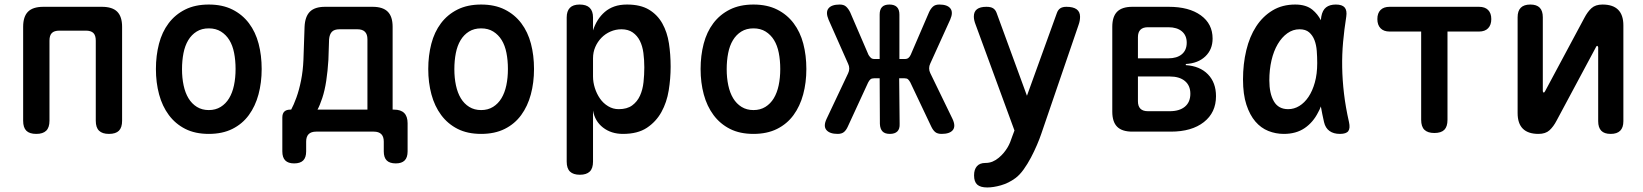

<svg xmlns="http://www.w3.org/2000/svg" viewBox="-20 -580 7240 846"><path d="M140 10Q110 10 96 -4Q82 -18 82 -48V-462Q82 -507 103.5 -528.5Q125 -550 171 -550H429Q475 -550 496.5 -528.5Q518 -507 518 -462V-48Q518 -18 504 -4Q490 10 460 10Q431 10 416.5 -4Q402 -18 402 -48V-401Q402 -424 391.5 -434.5Q381 -445 358 -445H242Q219 -445 208.5 -434.5Q198 -424 198 -401V-48Q198 -18 183.5 -4Q169 10 140 10Z M900 10Q840 10 796.5 -12Q753 -34 724 -73Q695 -112 681 -164Q667 -216 667 -276Q667 -335 680.5 -387Q694 -439 723 -477.5Q752 -516 796 -538Q840 -560 900 -560Q960 -560 1004 -538Q1048 -516 1077 -477.5Q1106 -439 1119.5 -387.5Q1133 -336 1133 -276Q1133 -216 1119 -164Q1105 -112 1076.5 -73Q1048 -34 1004 -12Q960 10 900 10ZM900 -95Q930 -95 952.5 -109Q975 -123 989.5 -147Q1004 -171 1011 -204Q1018 -237 1018 -276Q1018 -314 1011.5 -347Q1005 -380 990.5 -403.5Q976 -427 953.5 -441Q931 -455 900 -455Q869 -455 846.5 -441Q824 -427 809.5 -403Q795 -379 788.5 -346Q782 -313 782 -275Q782 -237 789 -204Q796 -171 810.5 -147Q825 -123 847.5 -109Q870 -95 900 -95Z M1276 140Q1250 140 1237 127Q1224 114 1224 87V-62Q1224 -80 1233 -88.5Q1242 -97 1259 -97H1263Q1274 -117 1286 -150Q1298 -183 1306.5 -225.5Q1315 -268 1317 -316L1322 -462Q1324 -507 1345.5 -528.5Q1367 -550 1412 -550H1622Q1667 -550 1688.5 -528.5Q1710 -507 1710 -462V-97H1716Q1746 -97 1761 -82Q1776 -67 1776 -37V87Q1776 114 1763 127Q1750 140 1724 140Q1697 140 1684 127Q1671 114 1671 87V44Q1671 22 1660 11Q1649 0 1627 0H1373Q1351 0 1340 11Q1329 22 1329 44V87Q1329 114 1316 127Q1303 140 1276 140ZM1599 -407Q1599 -429 1588 -440Q1577 -451 1555 -451H1476Q1453 -451 1442.5 -440Q1432 -429 1430 -407L1427 -316Q1424 -267 1417.5 -224Q1411 -181 1400 -148Q1389 -115 1379 -97H1599Z M2100 10Q2040 10 1996.5 -12Q1953 -34 1924 -73Q1895 -112 1881 -164Q1867 -216 1867 -276Q1867 -335 1880.5 -387Q1894 -439 1923 -477.5Q1952 -516 1996 -538Q2040 -560 2100 -560Q2160 -560 2204 -538Q2248 -516 2277 -477.5Q2306 -439 2319.5 -387.5Q2333 -336 2333 -276Q2333 -216 2319 -164Q2305 -112 2276.5 -73Q2248 -34 2204 -12Q2160 10 2100 10ZM2100 -95Q2130 -95 2152.5 -109Q2175 -123 2189.5 -147Q2204 -171 2211 -204Q2218 -237 2218 -276Q2218 -314 2211.5 -347Q2205 -380 2190.5 -403.5Q2176 -427 2153.5 -441Q2131 -455 2100 -455Q2069 -455 2046.5 -441Q2024 -427 2009.5 -403Q1995 -379 1988.5 -346Q1982 -313 1982 -275Q1982 -237 1989 -204Q1996 -171 2010.5 -147Q2025 -123 2047.5 -109Q2070 -95 2100 -95Z M2534 -560Q2564 -560 2578.5 -545.5Q2593 -531 2593 -503V-446Q2601 -471 2614 -491.5Q2627 -512 2645 -527.5Q2663 -543 2687 -551.5Q2711 -560 2743 -560Q2802 -560 2839.5 -537.5Q2877 -515 2898.5 -476.5Q2920 -438 2927.5 -389Q2935 -340 2935 -286Q2935 -234 2926.5 -181.5Q2918 -129 2894.5 -86.5Q2871 -44 2830.5 -17Q2790 10 2725 10Q2673 10 2637 -18Q2601 -46 2593 -93V132Q2593 162 2578.5 176Q2564 190 2535 190Q2506 190 2491.5 176Q2477 162 2477 132V-503Q2477 -531 2491 -545.5Q2505 -560 2534 -560ZM2718 -451Q2693 -451 2670 -441Q2647 -431 2630 -413.5Q2613 -396 2603 -373Q2593 -350 2593 -323V-243Q2593 -218 2601 -192.5Q2609 -167 2623.5 -146Q2638 -125 2659.5 -112Q2681 -99 2706 -99Q2743 -99 2765.5 -115.5Q2788 -132 2800 -158.5Q2812 -185 2815.5 -218Q2819 -251 2819 -283Q2819 -316 2815 -346.5Q2811 -377 2799.5 -400Q2788 -423 2768 -437Q2748 -451 2718 -451Z M3300 10Q3240 10 3196.5 -12Q3153 -34 3124 -73Q3095 -112 3081 -164Q3067 -216 3067 -276Q3067 -335 3080.5 -387Q3094 -439 3123 -477.5Q3152 -516 3196 -538Q3240 -560 3300 -560Q3360 -560 3404 -538Q3448 -516 3477 -477.5Q3506 -439 3519.5 -387.5Q3533 -336 3533 -276Q3533 -216 3519 -164Q3505 -112 3476.5 -73Q3448 -34 3404 -12Q3360 10 3300 10ZM3300 -95Q3330 -95 3352.5 -109Q3375 -123 3389.5 -147Q3404 -171 3411 -204Q3418 -237 3418 -276Q3418 -314 3411.5 -347Q3405 -380 3390.5 -403.5Q3376 -427 3353.5 -441Q3331 -455 3300 -455Q3269 -455 3246.5 -441Q3224 -427 3209.5 -403Q3195 -379 3188.5 -346Q3182 -313 3182 -275Q3182 -237 3189 -204Q3196 -171 3210.5 -147Q3225 -123 3247.5 -109Q3270 -95 3300 -95Z M3716 -23Q3709 -7 3699 1.5Q3689 10 3671 10Q3636 10 3621.5 -7Q3607 -24 3622 -56L3717 -257Q3722 -267 3722 -278Q3722 -289 3717 -299L3631 -493Q3617 -526 3630.5 -543Q3644 -560 3680 -560Q3698 -560 3708 -551Q3718 -542 3726 -526L3807 -338Q3812 -330 3817.5 -325Q3823 -320 3833 -320H3856V-516Q3856 -538 3866.5 -549Q3877 -560 3899 -560Q3921 -560 3932 -549Q3943 -538 3943 -516V-320H3967Q3977 -320 3983 -325Q3989 -330 3993 -339L4074 -527Q4081 -542 4091 -551Q4101 -560 4119 -560Q4154 -560 4167.5 -543Q4181 -526 4167 -494L4079 -300Q4074 -290 4074 -279Q4074 -268 4079 -258L4177 -56Q4192 -24 4178.5 -7Q4165 10 4129 10Q4111 10 4101 2Q4091 -6 4083 -23L3991 -217Q3986 -226 3981 -230.5Q3976 -235 3966 -235H3942L3944 -34Q3945 -12 3934 -1Q3923 10 3901 10Q3879 10 3868.5 -1Q3858 -12 3857 -34L3856 -235H3831Q3821 -235 3815.5 -230.5Q3810 -226 3805 -216Z M4441 19 4450 -5 4279 -471Q4275 -481 4273 -490Q4271 -499 4271 -507Q4271 -529 4285 -539.5Q4299 -550 4326 -550Q4346 -550 4356 -543.5Q4366 -537 4371 -524L4505 -158L4637 -523Q4642 -537 4652 -543.5Q4662 -550 4679 -550Q4709 -550 4724 -539Q4739 -528 4739 -506Q4739 -498 4737.5 -489Q4736 -480 4732 -469L4568 10Q4561 31 4549 59Q4537 87 4522.5 114.5Q4508 142 4490.5 166.5Q4473 191 4454 205Q4424 227 4390.5 236.5Q4357 246 4330 246Q4300 246 4286 233.5Q4272 221 4272 193V192Q4272 167 4284.5 152.5Q4297 138 4322 138Q4339 138 4353.5 132Q4368 126 4381 115Q4394 104 4403 93Q4412 82 4419 70.5Q4426 59 4431 46.5Q4436 34 4441 19Z M4969 0Q4924 0 4902.5 -21.5Q4881 -43 4881 -88V-462Q4881 -507 4902.5 -528.5Q4924 -550 4969 -550H5130Q5219 -550 5271 -512.5Q5323 -475 5323 -410Q5323 -362 5291 -331.5Q5259 -301 5205 -298V-293Q5267 -289 5302.5 -252.5Q5338 -216 5338 -156Q5338 -84 5284.5 -42Q5231 0 5139 0ZM4994 -243V-134Q4994 -112 5005 -101Q5016 -90 5038 -90H5134Q5177 -90 5201 -110Q5225 -130 5225 -167Q5225 -203 5201 -223Q5177 -243 5134 -243ZM5038 -460Q5016 -460 5005 -449Q4994 -438 4994 -416V-323H5128Q5166 -323 5187.5 -341Q5209 -359 5209 -392Q5209 -424 5187.5 -442Q5166 -460 5128 -460Z M5637 10Q5601 10 5568.5 -3Q5536 -16 5511.5 -44.5Q5487 -73 5472 -118.5Q5457 -164 5457 -230Q5457 -298 5471.5 -358.5Q5486 -419 5515 -463.5Q5544 -508 5587 -534Q5630 -560 5687 -560Q5735 -560 5763 -537Q5786 -518 5800 -491L5802 -507Q5807 -535 5823 -547.5Q5839 -560 5866 -560Q5894 -560 5905 -547Q5916 -534 5912 -507Q5903 -450 5898 -395Q5893 -340 5894 -283.5Q5895 -227 5902 -167.5Q5909 -108 5924 -42Q5930 -15 5921 -2.5Q5912 10 5884 10Q5856 10 5838 -3Q5820 -16 5814 -42Q5806 -77 5800 -111Q5795 -97 5788 -85Q5766 -41 5728.5 -15.5Q5691 10 5637 10ZM5656 -99Q5682 -99 5705 -113Q5728 -127 5745.5 -153Q5763 -179 5773.5 -216.5Q5784 -254 5784 -302Q5784 -329 5782 -355.5Q5780 -382 5772 -403Q5764 -424 5748.5 -437.5Q5733 -451 5706 -451Q5677 -451 5652.5 -433.5Q5628 -416 5610 -385.5Q5592 -355 5582.5 -314Q5573 -273 5573 -226Q5573 -168 5593 -133.5Q5613 -99 5656 -99Z M6242 -441H6103Q6077 -441 6063 -455.5Q6049 -470 6049 -496Q6049 -522 6063 -536Q6077 -550 6103 -550H6497Q6523 -550 6537 -536Q6551 -522 6551 -496Q6551 -470 6537 -455.5Q6523 -441 6497 -441H6358V-52Q6358 -22 6344 -8Q6330 6 6300 6Q6271 6 6256.5 -8Q6242 -22 6242 -52Z M6667 -82V-504Q6667 -532 6681 -546Q6695 -560 6723 -560Q6751 -560 6764.5 -546Q6778 -532 6778 -504V-178Q6780 -172 6782 -172Q6784 -172 6785 -174L6788 -178L6961 -501Q6975 -528 6992.5 -544Q7010 -560 7041 -560Q7087 -560 7110 -537Q7133 -514 7133 -468V-46Q7133 -18 7119 -4Q7105 10 7077 10Q7049 10 7035.5 -4Q7022 -18 7022 -46V-372Q7020 -378 7018 -378Q7016 -378 7015 -377L7012 -372L6839 -49Q6825 -22 6807.5 -6Q6790 10 6759 10Q6713 10 6690 -13Q6667 -36 6667 -82Z"/></svg>

Font: Maple Mono SemiBold
Style: Regular
Weight: 600
Monospace: yes
Designer: subframe7536
Version: Version 7.000